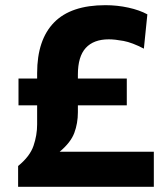

<svg xmlns="http://www.w3.org/2000/svg" viewBox="-20 -722 646 742"><path d="M50 0V-80.5Q95.5 -117.5 109.5 -158.5Q123.5 -199.5 123.5 -241V-315H51.5V-418.5H123.5V-439.5Q123.5 -568 188.8 -635Q254 -702 387.5 -702Q433 -702 476.2 -692.5Q519.5 -683 549.5 -666.5L536 -534Q491 -557.5 457.5 -563.8Q424 -570 400.5 -570Q342 -570 311.5 -536.8Q281 -503.5 281 -434V-418.5H470V-315H281V-288Q281 -245.5 267.2 -208.5Q253.5 -171.5 210.5 -135.5H574.5V0Z"/></svg>

Font: Commissioner
Style: Bold
Weight: 700
Designer: Kostas Bartsokas
Foundry: Kostas Bartsokas
Version: Version 1.000; ttfautohint (v1.8.3)